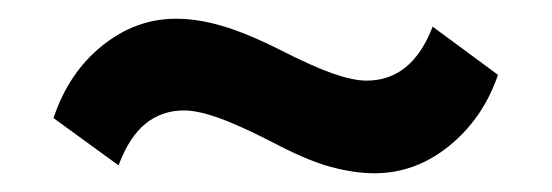

<svg xmlns="http://www.w3.org/2000/svg" viewBox="-20 -400 592 206"><path d="M381.9 -214.1Q359.7 -214.1 333.9 -221.2Q308.2 -228.3 270 -248.6Q234.8 -266.5 213.3 -274Q191.8 -281.5 177.4 -281.5Q153.7 -281.5 136.1 -267.3Q118.5 -253 107.2 -222.6L37.4 -273.3Q53.6 -322 89.7 -351Q125.7 -379.9 168.8 -379.9Q192.3 -379.9 218.7 -372.1Q245 -364.4 281.7 -345.9Q315.4 -328.7 337.2 -321.1Q358.9 -313.5 373.3 -313.5Q422 -313.5 444.2 -371.4L514.3 -319.7Q498.3 -273 462 -243.5Q425.7 -214.1 381.9 -214.1Z"/></svg>

Font: Rokkitt SemiBold
Style: Regular
Weight: 600
Designer: Vernon Adams
Foundry: Vernon Adams
Version: Version 3.103